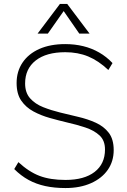

<svg xmlns="http://www.w3.org/2000/svg" viewBox="-20 -943 644 971"><path d="M311 8Q255 8 209 -2Q163 -12 124.5 -33Q86 -54 52 -88L73 -123Q126 -74 180 -53.5Q234 -33 311 -33Q406 -33 458.5 -73.5Q511 -114 511 -187Q511 -233 483 -258.5Q455 -284 411 -298.5Q367 -313 318 -324Q276 -334 231.5 -346.5Q187 -359 149 -379.5Q111 -400 87.5 -434Q64 -468 64 -523Q64 -582 94 -626.5Q124 -671 179 -695.5Q234 -720 310 -720Q358 -720 401 -709.5Q444 -699 481.5 -677.5Q519 -656 549 -624L528 -589Q478 -636 426 -657.5Q374 -679 310 -679Q214 -679 160.5 -637Q107 -595 107 -521Q107 -474 132.5 -445.5Q158 -417 198.5 -401Q239 -385 284 -374Q328 -363 375.5 -352Q423 -341 464 -322.5Q505 -304 530 -271.5Q555 -239 555 -184Q555 -127 525 -84Q495 -41 440 -16.5Q385 8 311 8ZM222 -773H170L283 -923H320L433 -773H381L302 -887Z"/></svg>

Font: Muli ExtraLight
Style: Regular
Weight: 250
Designer: Vernon Adams
Foundry: Vernon Adams
Version: Version 2.100; ttfautohint (v1.8.1.43-b0c9)